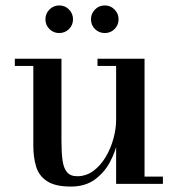

<svg xmlns="http://www.w3.org/2000/svg" viewBox="-20 -676 653 706"><path d="M240.5 10Q183 10 153 -9.8Q123 -29.5 112.8 -63.5Q102.5 -97.5 102.5 -141V-433.5H34.5V-460H206V-157Q206 -115 210 -86.2Q214 -57.5 226.5 -42.8Q239 -28 264 -28Q297 -28 323.5 -47.8Q350 -67.5 368.8 -99Q387.5 -130.5 397.2 -166.8Q407 -203 407 -235.5L423 -237Q423 -203.5 414 -161.2Q405 -119 384.2 -80Q363.5 -41 328.2 -15.5Q293 10 240.5 10ZM407 0V-433.5H338.5V-460H511.5V-26.5H579V0ZM365.5 -554.5Q344 -554.5 329.2 -569.2Q314.5 -584 314.5 -605Q314.5 -626 329.2 -641Q344 -656 365.5 -656Q386.5 -656 401.2 -641Q416 -626 416 -605Q416 -584 401.2 -569.2Q386.5 -554.5 365.5 -554.5ZM197.5 -554.5Q176.5 -554.5 161.8 -569.2Q147 -584 147 -605Q147 -626 161.8 -641Q176.5 -656 198 -656Q219 -656 233.8 -641Q248.5 -626 248.5 -605Q248.5 -584 233.8 -569.2Q219 -554.5 197.5 -554.5Z"/></svg>

Font: Bodoni Moda 9pt Medium
Style: Regular
Weight: 500
Designer: Owen Earl
Foundry: indestructible type
Version: Version 2.005